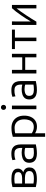

<svg xmlns="http://www.w3.org/2000/svg" viewBox="1526 -2317 976 4068"><g transform="rotate(-90 2014.0 -283.0)"><path d="M255 10Q202 10 158 2.5Q114 -5 84 -12V-507Q110 -515 154.5 -522Q199 -529 258 -529Q292 -529 329.5 -524.5Q367 -520 400.5 -505.5Q434 -491 455 -463Q476 -435 476 -388Q476 -351 454.5 -321.5Q433 -292 397 -278Q500 -248 500 -149Q500 -99 480 -68Q460 -37 425.5 -20Q391 -3 347 3.5Q303 10 255 10ZM159 -302H273Q330 -302 365.5 -321Q401 -340 401 -385Q401 -423 380 -440Q359 -457 326.5 -462Q294 -467 258 -467Q227 -467 198 -464Q169 -461 159 -458ZM261 -53Q305 -53 342 -60.5Q379 -68 401.5 -89Q424 -110 424 -150Q424 -203 382.5 -223Q341 -243 279 -243H159V-62Q170 -59 201 -56Q232 -53 261 -53Z M793 11Q737 11 693 -5Q649 -21 624 -57Q599 -93 599 -152Q599 -209 627 -244.5Q655 -280 704.5 -296Q754 -312 816 -312Q844 -312 875 -307Q906 -302 914 -298V-328Q914 -362 905.5 -393.5Q897 -425 871 -445Q845 -465 792 -465Q737 -465 708 -457Q679 -449 665 -444L655 -508Q673 -516 710 -523Q747 -530 797 -530Q868 -530 909.5 -505Q951 -480 969.5 -436.5Q988 -393 988 -337V-12Q967 -7 913 2Q859 11 793 11ZM804 -53Q839 -53 867 -55.5Q895 -58 914 -62V-236Q904 -241 880 -246Q856 -251 818 -251Q786 -251 753 -244Q720 -237 697.5 -216Q675 -195 675 -153Q675 -97 710 -75Q745 -53 804 -53Z M1150 185V-500Q1180 -510 1227 -519Q1274 -528 1341 -528Q1418 -528 1476 -495.5Q1534 -463 1566 -402.5Q1598 -342 1598 -258Q1598 -179 1570.5 -118Q1543 -57 1491 -22.5Q1439 12 1364 12Q1316 12 1279.5 -1.5Q1243 -15 1225 -28V185ZM1355 -55Q1416 -55 1451.5 -82Q1487 -109 1503 -155Q1519 -201 1519 -257Q1519 -355 1470 -408.5Q1421 -462 1340 -462Q1296 -462 1267.5 -457.5Q1239 -453 1225 -449V-98Q1242 -85 1277 -70Q1312 -55 1355 -55Z M1735 0V-518H1810V0ZM1773 -642Q1751 -642 1735.5 -657Q1720 -672 1720 -697Q1720 -721 1735.5 -736Q1751 -751 1773 -751Q1795 -751 1810.5 -736Q1826 -721 1826 -697Q1826 -672 1810.5 -657Q1795 -642 1773 -642Z M2135 11Q2079 11 2035 -5Q1991 -21 1966 -57Q1941 -93 1941 -152Q1941 -209 1969 -244.5Q1997 -280 2046.5 -296Q2096 -312 2158 -312Q2186 -312 2217 -307Q2248 -302 2256 -298V-328Q2256 -362 2247.5 -393.5Q2239 -425 2213 -445Q2187 -465 2134 -465Q2079 -465 2050 -457Q2021 -449 2007 -444L1997 -508Q2015 -516 2052 -523Q2089 -530 2139 -530Q2210 -530 2251.5 -505Q2293 -480 2311.5 -436.5Q2330 -393 2330 -337V-12Q2309 -7 2255 2Q2201 11 2135 11ZM2146 -53Q2181 -53 2209 -55.5Q2237 -58 2256 -62V-236Q2246 -241 2222 -246Q2198 -251 2160 -251Q2128 -251 2095 -244Q2062 -237 2039.5 -216Q2017 -195 2017 -153Q2017 -97 2052 -75Q2087 -53 2146 -53Z M2492 0V-518H2567V-300H2833V-518H2908V0H2833V-237H2567V0Z M3176 0V-455H3008V-518H3421V-455H3251V0Z M3520 0V-518H3594Q3594 -415 3593.5 -314.5Q3593 -214 3593 -119Q3618 -163 3652.5 -216.5Q3687 -270 3725.5 -326Q3764 -382 3802.5 -432Q3841 -482 3875 -518H3943V0H3870V-420Q3840 -383 3802.5 -330Q3765 -277 3725.5 -217.5Q3686 -158 3650.5 -101.5Q3615 -45 3589 0Z"/></g></svg>

Font: Ubuntu Sans
Style: Regular
Weight: 400
Designer: Dalton Maag Ltd
Foundry: Dalton Maag Ltd
Version: Version 1.006; ttfautohint (v1.8.4.7-5d5b)